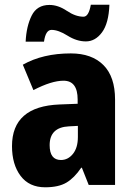

<svg xmlns="http://www.w3.org/2000/svg" viewBox="-20 -786 564 816"><path d="M311 -251V-204Q311 -158 290 -132Q269 -106 239 -106Q191 -106 191 -169Q191 -245 273 -249ZM281 -559Q162 -559 77 -511L122 -403Q199 -443 250 -443Q310 -443 310 -363V-345L233 -342Q31 -334 31 -165Q31 -87 67.5 -38.5Q104 10 172 10Q229 10 262.5 -10Q296 -30 325 -73H328L357 0H469V-363Q469 -460 419.5 -509.5Q370 -559 281 -559ZM445 -766H366Q357 -715 335 -715Q301 -715 264 -740Q227 -765 190 -765Q137 -765 114.5 -719.5Q92 -674 89 -609H167Q174 -659 199 -659Q228 -659 267 -634.5Q306 -610 345 -610Q385 -610 413.5 -648.5Q442 -687 445 -766Z"/></svg>

Font: Noto Sans Display SemiCondensed Extra
Style: Regular
Weight: 800
Width: 4
Designer: Monotype Design Team
Foundry: Monotype Imaging Inc.
Version: Version 1.900